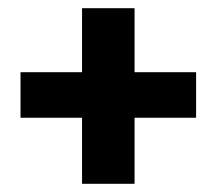

<svg xmlns="http://www.w3.org/2000/svg" viewBox="-20 -567 528 468"><path d="M308 -391H458V-280H308V-119H180V-280H30V-391H180V-547H308Z"/></svg>

Font: Akshar SemiBold
Style: Regular
Weight: 600
Designer: Tall Chai
Foundry: Tall Chai
Version: Version 1.000